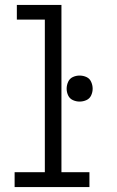

<svg xmlns="http://www.w3.org/2000/svg" viewBox="-20 -755 472 775"><path d="M39 0H341V-60H228V-735H48V-676H161V-60H39ZM301 -345Q316 -345 329 -351Q342 -357 348 -370Q354 -383 354 -397Q354 -411 348 -424.5Q342 -438 329 -444Q316 -450 301 -450Q287 -450 274 -444Q261 -438 255 -424.5Q249 -411 249 -397Q249 -383 255 -370Q261 -357 274 -351Q287 -345 301 -345Z"/></svg>

Font: Iosevka Sparkle Light
Style: Regular
Weight: 300
Designer: Belleve Invis
Foundry: Belleve Invis
Version: Version 4.5.0; ttfautohint (v1.8.3)